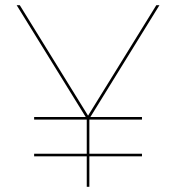

<svg xmlns="http://www.w3.org/2000/svg" viewBox="-20 -717 676 737"><path d="M313 -117H111V-127H313V-258H111V-268H309L44 -697H56L318 -273L580 -697H592L327 -268H525V-258H323V-127H525V-117H323V0H313Z"/></svg>

Font: HK Grotesk Thin
Style: Regular
Weight: 100
Designer: Alfredo Marco Pradil
Foundry: Hanken Design Co.
Version: Version 3.001